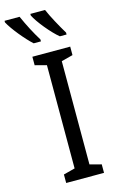

<svg xmlns="http://www.w3.org/2000/svg" viewBox="-203 -996 626 1049"><g transform="rotate(-15 110.5 -471.5)"><path d="M167 -943H84V-934C103 -894 167 -816 208 -783H246V-794C221 -835 182 -906 167 -943ZM23 -943H-62V-934C-40 -892 21 -818 60 -783H101V-794C73 -839 47 -889 23 -943ZM248 0V-48L183 -65V-649L248 -666V-714H34V-666L99 -649V-65L34 -48V0Z"/></g></svg>

Font: Noto Sans UI Condensed
Style: Regular
Weight: 400
Width: 3
Designer: Monotype Design Team
Foundry: Monotype Imaging Inc.
Version: Version 1.901